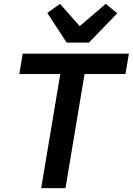

<svg xmlns="http://www.w3.org/2000/svg" viewBox="-20 -977 689 997"><path d="M631.7 -592.7 649.1 -698.2H97.7L80.3 -592.7H293L193.9 0H320L419 -592.7ZM225.5 -909.8 326.3 -755.7H441.8L588.8 -908L529.1 -957L393.8 -841.3L291.5 -957Z"/></svg>

Font: Margiela Mono Italic SmBold It
Style: Regular
Weight: 600
Designer: Mike Abbink, Paul van der Laan, Pieter van Rosmalen
Foundry: Bold Monday
Version: Version 2.003 2021